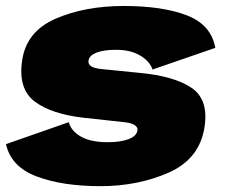

<svg xmlns="http://www.w3.org/2000/svg" viewBox="-23 -618 762 642"><path d="M313 4.5Q438.5 4.5 541.8 -41.2Q645 -87 661 -194Q675 -286 616.5 -325Q558 -364 442 -374.5Q365.5 -382.5 317.2 -387Q269 -391.5 273 -415.5Q275 -432 299 -441.8Q323 -451.5 366 -451.5Q413.5 -451.5 445.8 -432.2Q478 -413 487 -385.5L697 -458Q683 -535.5 601.5 -566.8Q520 -598 391 -598Q261 -598 163 -555.5Q65 -513 51 -415.5Q37 -320.5 93.5 -278.2Q150 -236 259 -224Q339.5 -215 390 -209.8Q440.5 -204.5 436.5 -181Q433.5 -163 407 -152.8Q380.5 -142.5 337 -142.5Q281 -142.5 248 -161Q215 -179.5 207 -209.5L-3 -136Q14 -60 100.2 -27.8Q186.5 4.5 313 4.5Z"/></svg>

Font: Anybody Black
Style: Italic
Weight: 900
Italic angle: -10°
Designer: Tyler Finck
Foundry: Etcetera Type Company
Version: Version 1.113;gftools[0.9.25]